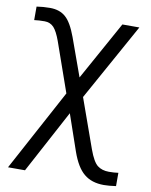

<svg xmlns="http://www.w3.org/2000/svg" viewBox="-86 -607 708 903"><g transform="rotate(10 267.5 -155.0)"><path d="M15.6 -473.6Q15.6 -489.3 15.6 -538.1Q46.9 -543 79.1 -543Q126 -543 154.3 -517.6Q182.6 -493.2 207 -426.8Q228.5 -366.2 272.5 -245.1Q311.5 -315.4 427.7 -525.4Q448.2 -525.4 508.8 -525.4Q458 -433.6 304.7 -157.2Q326.2 -98.6 388.7 78.1Q409.2 134.8 430.7 151.4Q452.1 168 485.4 168Q509.8 168 530.3 165Q530.3 186.5 530.3 228.5Q496.1 233.4 472.7 233.4Q414.1 233.4 377.9 203.1Q341.8 173.8 316.4 101.6Q296.9 43.9 256.8 -71.3Q216.8 3.9 95.7 229.5Q75.2 229.5 14.6 229.5Q67.4 131.8 224.6 -160.2Q204.1 -219.7 141.6 -396.5Q126 -439.5 109.4 -458Q91.8 -476.6 65.4 -476.6Q37.1 -476.6 15.6 -473.6Z"/></g></svg>

Font: Gothic A1
Style: Regular
Weight: 400
Designer: HanYang I&C Co.,Ltd.
Version: Version 2.50